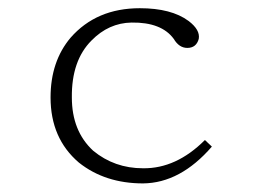

<svg xmlns="http://www.w3.org/2000/svg" viewBox="-20 -502 626 458"><path d="M429.7 -452.1Q458 -430.7 454.1 -409.2Q448.2 -387.7 426.8 -387.7Q407.2 -387.7 394.5 -409.2Q365.2 -449.2 293.9 -448.2Q239.3 -447.3 198.2 -405.3Q150.4 -357.4 151.4 -269.5Q151.4 -189.5 202.1 -142.6Q252.9 -100.6 321.3 -100.6Q400.4 -99.6 468.8 -168L485.4 -152.3Q410.2 -65.4 321.3 -64.5Q230.5 -64.5 168 -114.3Q100.6 -171.9 100.6 -269.5Q100.6 -355.5 148.4 -412.1Q210 -482.4 313.5 -482.4Q388.7 -482.4 429.7 -452.1Z"/></svg>

Font: BabelStone Tangut Wenhai
Style: Regular
Weight: 400
Designer: Andrew West
Foundry: BabelStone
Version: Version 1.002 May 21, 2016